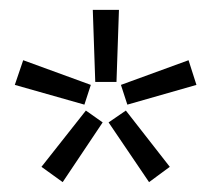

<svg xmlns="http://www.w3.org/2000/svg" viewBox="-20 -820 429 389"><path d="M216 -654H173L168 -800H221ZM151 -608 10 -648 27 -698 164 -648ZM107 -451 64 -482 154 -596 188 -572ZM238 -608 225 -648 362 -698 378 -648ZM282 -451 200 -572 235 -596 324 -482Z"/></svg>

Font: Tanohe Sans
Style: Regular
Weight: 400
Designer: Village Type and Design LLC & Cristiano Sobral
Foundry: Cooper Hewitt Smithsonian Design Museum
Version: Version 1.00;September 29, 2021;FontCreator 13.0.0.2655 64-b